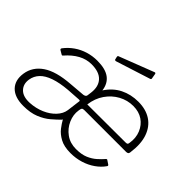

<svg xmlns="http://www.w3.org/2000/svg" viewBox="-161 -996 1251 1251"><g transform="rotate(45 464.0 -370.5)"><path d="M475 -252Q462 -252 457.5 -246.5Q453 -241 451 -224Q444 -180 463.5 -135.5Q483 -91 522.5 -62.5Q562 -34 616 -34Q667 -34 701 -48.5Q735 -63 759.5 -85Q784 -107 801 -127Q806 -131 808 -130Q810 -129 813 -127L837 -111Q839 -110 840.5 -107Q842 -104 839 -99Q817 -67 781.5 -42Q746 -17 702 -3.5Q658 10 610 10Q550 10 512.5 -10.5Q475 -31 454 -58.5Q433 -86 421 -108Q419 -110 417.5 -108Q416 -106 415 -103Q393 -81 361.5 -54Q330 -27 284.5 -8.5Q239 10 175 10Q95 10 56 -30Q17 -70 27 -139Q38 -212 102.5 -256Q167 -300 292 -309L400 -318Q408 -319 414.5 -323Q421 -327 422 -334L426 -364Q434 -426 401.5 -461.5Q369 -497 298 -497Q251 -497 208 -473.5Q165 -450 126 -405Q122 -401 119.5 -401.5Q117 -402 114 -404L87 -420Q85 -422 84.5 -425Q84 -428 87 -433Q113 -467 147.5 -491Q182 -515 223 -527.5Q264 -540 308 -540Q383 -540 422 -511Q461 -482 468 -426Q506 -484 562 -512Q618 -540 686 -540Q756 -540 804 -508.5Q852 -477 873 -417Q894 -357 882 -270Q881 -261 877 -257Q873 -253 862 -252H475ZM682 -497Q629 -497 582 -471.5Q535 -446 503 -400Q471 -354 463 -292L815 -293Q827 -293 830.5 -297Q834 -301 835 -311Q843 -362 825.5 -404.5Q808 -447 771.5 -472Q735 -497 682 -497ZM411 -263Q413 -271 411 -274Q409 -277 399 -276L308 -270Q236 -264 187 -247Q138 -230 112 -202.5Q86 -175 80 -137Q73 -90 102 -60.5Q131 -31 191 -34Q244 -37 289.5 -56.5Q335 -76 365 -108Q395 -140 400 -177L411 -263ZM635 -746 641 -711Q642 -707 641 -704Q640 -701 634 -699L396 -623Q391 -622 387.5 -624Q384 -626 384 -630L380 -647Q379 -656 383 -657L626 -751Q628 -752 631 -750.5Q634 -749 635 -746Z"/></g></svg>

Font: Libre Franklin Thin ExtraLight
Style: Italic
Weight: 250
Italic angle: -8°
Version: Version 3.000